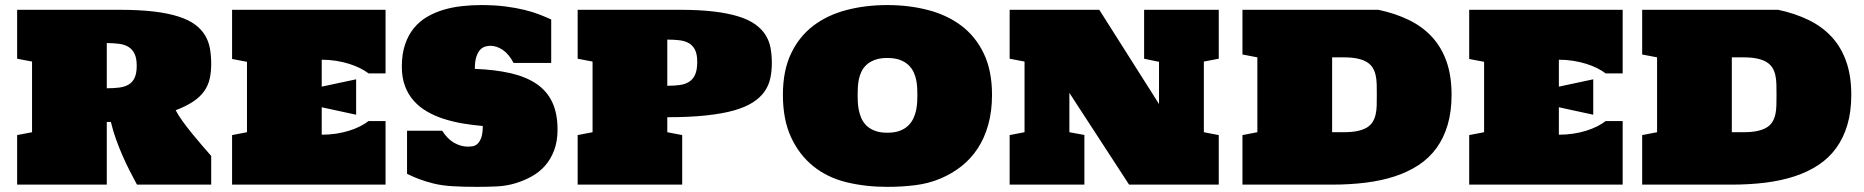

<svg xmlns="http://www.w3.org/2000/svg" viewBox="-20 -726 7331 755"><path d="M810.5 0H518.6Q504.9 -25.4 490.2 -54Q475.6 -82.5 461.9 -113.8Q448.2 -145 436.3 -178.2Q424.3 -211.4 416 -246.6H399.9V0H47.4V-194.8L106 -206.1V-483.9L47.4 -495.1V-687.5H447.3Q526.9 -687.5 584.7 -680.7Q642.6 -673.8 682.9 -660.6Q723.1 -647.5 748 -628.7Q772.9 -609.9 786.9 -586.2Q800.8 -562.5 805.7 -534.2Q810.5 -505.9 810.5 -474.1Q810.5 -441.9 804.4 -415.5Q798.3 -389.2 782.7 -367.2Q767.1 -345.2 740 -326.9Q712.9 -308.6 670.9 -292.5Q679.7 -274.9 697 -250.7Q714.4 -226.6 734.9 -201.4Q755.4 -176.3 775.6 -152.8Q795.9 -129.4 810.5 -112.8ZM399.9 -378.9Q426.8 -378.9 448.5 -381.6Q470.2 -384.3 485.6 -393.3Q501 -402.3 509.3 -419.9Q517.6 -437.5 517.6 -467.3Q517.6 -496.6 509.3 -514.2Q501 -531.7 485.6 -541.3Q470.2 -550.8 448.5 -553.7Q426.8 -556.6 399.9 -556.6Z M1245.1 -385.3 1380.4 -414.1V-274.9L1245.1 -304.2V-196.3Q1274.4 -196.3 1301.8 -200.4Q1329.1 -204.6 1352.5 -211.9Q1376 -219.2 1395.5 -229Q1415 -238.8 1429.2 -250H1496.1V0H892.6V-194.8L951.2 -206.1V-482.9L892.6 -494.1V-687.5H1496.1V-437.5H1429.2Q1415 -448.2 1395.5 -458Q1376 -467.8 1352.5 -475.1Q1329.1 -482.4 1301.8 -486.8Q1274.4 -491.2 1245.1 -491.2Z M2172.4 -216.3Q2172.4 -170.9 2159.4 -136Q2146.5 -101.1 2124.3 -75.4Q2102.1 -49.8 2071.5 -32.7Q2041 -15.6 2005.9 -5.1Q1970.7 5.4 1932.4 7.1Q1894 8.8 1856 8.8Q1803.2 8.8 1760.7 6.3Q1718.3 3.9 1684.8 -4.4Q1651.4 -12.7 1625.7 -22.7Q1600.1 -32.7 1580.6 -42.5V-211.9H1718.8Q1739.3 -179.7 1765.6 -164.6Q1792 -149.4 1819.8 -149.4Q1828.1 -149.4 1838.4 -150.9Q1848.6 -152.3 1857.4 -160.2Q1866.2 -168 1872.3 -184.3Q1878.4 -200.7 1878.4 -230.5Q1838.9 -233.9 1800 -240.5Q1761.2 -247.1 1725.8 -258.3Q1690.4 -269.5 1660.2 -286.9Q1629.9 -304.2 1607.7 -328.9Q1585.4 -353.5 1572.8 -387Q1560.1 -420.4 1560.1 -463.9Q1560.1 -513.7 1572.8 -551Q1585.4 -588.4 1607.4 -615.2Q1629.4 -642.1 1659.4 -659.7Q1689.5 -677.2 1724.1 -687.5Q1758.8 -697.8 1796.4 -701.9Q1834 -706.1 1871.6 -706.1Q1924.8 -706.1 1967 -700.7Q2009.3 -695.3 2042.7 -687Q2076.2 -678.7 2101.8 -668.7Q2127.4 -658.7 2147.5 -649.4V-478.5H1999.5Q1981 -513.7 1957 -529.8Q1933.1 -545.9 1908.2 -545.9Q1899.9 -545.9 1889.2 -543.2Q1878.4 -540.5 1869.1 -531.2Q1859.9 -522 1853.5 -503.9Q1847.2 -485.8 1847.2 -455.1Q1927.7 -452.1 1988.5 -438Q2049.3 -423.8 2090.3 -395.8Q2131.3 -367.7 2151.9 -323.5Q2172.4 -279.3 2172.4 -216.3Z M2251.5 -687.5H2651.4Q2729.5 -687.5 2786.9 -680.7Q2844.2 -673.8 2884.5 -661.1Q2924.8 -648.4 2950.4 -629.9Q2976.1 -611.3 2990.5 -588.1Q3004.9 -564.9 3010 -537.4Q3015.1 -509.8 3015.1 -478.5Q3015.1 -446.3 3009 -418Q3002.9 -389.6 2986.3 -366Q2969.7 -342.3 2940.7 -323.5Q2911.6 -304.7 2866 -291.7Q2820.3 -278.8 2755.9 -272Q2691.4 -265.1 2604 -265.1V-206.1L2662.6 -194.8V0H2251.5V-194.8L2310.1 -206.1V-483.9L2251.5 -495.1ZM2604 -388.7Q2630.9 -388.7 2652.6 -391.6Q2674.3 -394.5 2689.7 -404.3Q2705.1 -414.1 2713.4 -432.6Q2721.7 -451.2 2721.7 -482.9Q2721.7 -512.2 2713.4 -529.3Q2705.1 -546.4 2689.7 -555.7Q2674.3 -564.9 2652.6 -567.6Q2630.9 -570.3 2604 -570.3Z M3469.2 8.8Q3383.3 8.8 3308.3 -9.5Q3233.4 -27.8 3178 -72.5Q3122.6 -117.2 3090.6 -186.5Q3058.6 -255.9 3058.6 -353Q3058.6 -448.2 3090.6 -515.4Q3122.6 -582.5 3178.2 -624.8Q3233.9 -667 3308.6 -686.5Q3383.3 -706.1 3469.2 -706.1Q3554.7 -706.1 3629.6 -686.5Q3704.6 -667 3760.5 -624.8Q3816.4 -582.5 3848.6 -515.4Q3880.9 -448.2 3880.9 -353Q3880.9 -288.6 3866.2 -236.1Q3851.6 -183.6 3825 -142.8Q3798.3 -102.1 3761 -72.5Q3723.6 -43 3677.7 -23.7Q3631.8 -4.4 3579.1 2.2Q3526.4 8.8 3469.2 8.8ZM3469.2 -498Q3440.4 -498 3420.7 -490.7Q3400.9 -483.4 3387.9 -471.7Q3375 -460 3367.7 -444.8Q3360.4 -429.7 3357.2 -413.8Q3354 -397.9 3353.3 -382.6Q3352.5 -367.2 3352.5 -355.5Q3352.5 -344.2 3353 -328.9Q3353.5 -313.5 3356.4 -296.6Q3359.4 -279.8 3366.2 -263.2Q3373 -246.6 3386 -233.4Q3398.9 -220.2 3419.2 -212.2Q3439.5 -204.1 3469.2 -204.1Q3498.5 -204.1 3518.8 -211.9Q3539.1 -219.7 3552 -232.7Q3564.9 -245.6 3572.3 -261.7Q3579.6 -277.8 3582.8 -294.2Q3585.9 -310.5 3586.7 -326.2Q3587.4 -341.8 3587.4 -353Q3587.4 -364.7 3586.7 -380.1Q3585.9 -395.5 3582.8 -411.6Q3579.6 -427.7 3572.3 -443.1Q3564.9 -458.5 3552 -470.7Q3539.1 -482.9 3518.8 -490.5Q3498.5 -498 3469.2 -498Z M4185.1 -360.8V-206.1L4244.1 -195.3V0H3950.2V-194.8L4008.8 -206.1V-483.9L3950.2 -495.1V-687.5H4302.7L4537.6 -316.9V-482.9L4479 -495.1V-687.5H4772.5V-495.1L4713.9 -483.9V-206.1L4772.5 -194.8V0H4419.9Z M5400.4 -687.5Q5466.8 -673.3 5520 -647.5Q5573.2 -621.6 5610.6 -581.3Q5647.9 -541 5668 -484.6Q5688 -428.2 5688 -353Q5688 -287.1 5672.6 -235.1Q5657.2 -183.1 5628.7 -143.8Q5600.1 -104.5 5558.6 -77.1Q5517.1 -49.8 5465.1 -32.7Q5413.1 -15.6 5350.8 -7.8Q5288.6 0 5218.3 0H4865.7V-194.8L4924.3 -206.1V-500.5L4865.7 -511.7V-687.5ZM5263.2 -206.1Q5295.9 -206.1 5318.4 -210.9Q5340.8 -215.8 5355.2 -224.6Q5369.6 -233.4 5377.7 -246.6Q5385.7 -259.8 5389.4 -275.9Q5393.1 -292 5393.6 -311.5Q5394 -331.1 5394 -353Q5394 -375 5393.6 -394.5Q5393.1 -414.1 5389.4 -430.4Q5385.7 -446.8 5377.7 -459.7Q5369.6 -472.7 5355.2 -481.7Q5340.8 -490.7 5318.4 -495.6Q5295.9 -500.5 5263.2 -500.5H5218.3V-206.1Z M6109.9 -385.3 6245.1 -414.1V-274.9L6109.9 -304.2V-196.3Q6139.2 -196.3 6166.5 -200.4Q6193.8 -204.6 6217.3 -211.9Q6240.7 -219.2 6260.3 -229Q6279.8 -238.8 6293.9 -250H6360.8V0H5757.3V-194.8L5815.9 -206.1V-482.9L5757.3 -494.1V-687.5H6360.8V-437.5H6293.9Q6279.8 -448.2 6260.3 -458Q6240.7 -467.8 6217.3 -475.1Q6193.8 -482.4 6166.5 -486.8Q6139.2 -491.2 6109.9 -491.2Z M6972.2 -687.5Q7038.6 -673.3 7091.8 -647.5Q7145 -621.6 7182.4 -581.3Q7219.7 -541 7239.7 -484.6Q7259.8 -428.2 7259.8 -353Q7259.8 -287.1 7244.4 -235.1Q7229 -183.1 7200.4 -143.8Q7171.9 -104.5 7130.4 -77.1Q7088.9 -49.8 7036.9 -32.7Q6984.9 -15.6 6922.6 -7.8Q6860.4 0 6790 0H6437.5V-194.8L6496.1 -206.1V-500.5L6437.5 -511.7V-687.5ZM6835 -206.1Q6867.7 -206.1 6890.1 -210.9Q6912.6 -215.8 6927 -224.6Q6941.4 -233.4 6949.5 -246.6Q6957.5 -259.8 6961.2 -275.9Q6964.8 -292 6965.3 -311.5Q6965.8 -331.1 6965.8 -353Q6965.8 -375 6965.3 -394.5Q6964.8 -414.1 6961.2 -430.4Q6957.5 -446.8 6949.5 -459.7Q6941.4 -472.7 6927 -481.7Q6912.6 -490.7 6890.1 -495.6Q6867.7 -500.5 6835 -500.5H6790V-206.1Z"/></svg>

Font: Holtwood One SC
Style: Regular
Weight: 400
Version: Version 1.000